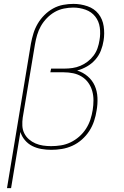

<svg xmlns="http://www.w3.org/2000/svg" viewBox="-20 -763 640 988"><path d="M16 205 139 -538Q144 -565 152 -591Q160 -617 174 -641Q188 -665 208.5 -685.5Q229 -706 253.5 -719.5Q278 -733 305 -738Q332 -743 358 -743Q395 -743 430 -731Q465 -719 486.5 -692Q508 -665 513.5 -628Q519 -591 513 -554Q509 -528 499 -502.5Q489 -477 470.5 -456Q452 -435 427.5 -421Q403 -407 377 -400Q407 -391 431 -370.5Q455 -350 467.5 -322Q480 -294 481.5 -260.5Q483 -227 477 -194Q473 -167 464 -140Q455 -113 439.5 -89Q424 -65 401.5 -45Q379 -25 352.5 -13Q326 -1 298.5 3.5Q271 8 244 8Q218 8 192.5 3.5Q167 -1 145.5 -12Q124 -23 108 -42Q92 -61 85 -84L37 205ZM243 -11Q268 -11 293.5 -15Q319 -19 343 -30.5Q367 -42 387.5 -60Q408 -78 422.5 -100.5Q437 -123 445 -147.5Q453 -172 457 -197Q461 -222 461 -247Q461 -272 454.5 -295Q448 -318 434.5 -337Q421 -356 401 -368.5Q381 -381 357 -386Q333 -391 308 -391H239L243 -410H312Q332 -410 353 -413Q374 -416 394 -424.5Q414 -433 431.5 -446.5Q449 -460 462 -477.5Q475 -495 482 -515.5Q489 -536 492 -556Q498 -589 493.5 -621.5Q489 -654 470 -678Q451 -702 420.5 -713Q390 -724 357 -724Q334 -724 309 -719Q284 -714 262 -701.5Q240 -689 221.5 -670Q203 -651 190.5 -629Q178 -607 171 -583Q164 -559 160 -535L97 -158Q94 -137 95 -116Q96 -95 105 -77Q114 -59 129 -46Q144 -33 162.5 -25Q181 -17 201.5 -14Q222 -11 243 -11Z"/></svg>

Font: Iosevka Slab Thin Extended
Style: Italic
Weight: 100
Width: 7
Italic angle: -9°
Monospace: yes
Designer: Belleve Invis
Foundry: Belleve Invis
Version: Version 11.1.0; ttfautohint (v1.8.3)